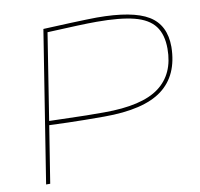

<svg xmlns="http://www.w3.org/2000/svg" viewBox="-79 -793 911 876"><g transform="rotate(-10 376.5 -355.0)"><path d="M65 0 176 -701Q256 -705 302.5 -706.5Q349 -708 376 -709Q403 -710 424 -710Q590 -710 663.5 -665.5Q737 -621 737 -519Q735 -388 649.5 -323.5Q564 -259 380 -259Q330 -259 291 -259.5Q252 -260 213 -261Q174 -262 126 -264L84 0ZM192 -683 129 -283Q180 -282 221.5 -280.5Q263 -279 301.5 -278.5Q340 -278 383 -278Q559 -278 638.5 -337.5Q718 -397 718 -514Q718 -580 688.5 -619Q659 -658 594 -674.5Q529 -691 421 -691Q382 -691 330.5 -689Q279 -687 192 -683Z"/></g></svg>

Font: Georama Extended Thin
Style: Italic
Weight: 100
Width: 7
Italic angle: -9°
Designer: Jean-Baptiste Levee
Foundry: Production Type
Version: Version 1.000